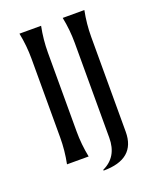

<svg xmlns="http://www.w3.org/2000/svg" viewBox="-152 -828 837 1018"><g transform="rotate(-20 266.0 -319.5)"><path d="M327.1 -737.3H449.2Q434.6 -664.1 434.6 -590.8V-55.7Q434.6 97.7 253.9 97.7V92.8Q341.8 52.2 341.8 -55.7V-590.8Q341.8 -664.1 327.1 -737.3ZM83 0Q97.7 -73.2 97.7 -146.5V-590.8Q97.7 -664.1 83 -737.3H205.1Q190.4 -664.1 190.4 -590.8V-146.5Q190.4 -73.2 205.1 0Z"/></g></svg>

Font: Classica
Style: Book
Weight: 400
Designer: Wojciech Kalinowski "wmk69" (wmk69@o2.pl)
Foundry: Wojciech Kalinowski "wmk69" (wmk69@o2.pl)
Version: Version 2.1.1; 2021-05-14